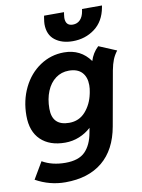

<svg xmlns="http://www.w3.org/2000/svg" viewBox="-100 -786 794 1071"><g transform="rotate(-10 297.0 -250.0)"><path d="M15 174 71 79Q126 111 202 111Q277 111 313.5 74Q350 37 362 -31L367 -58Q338 -31 300 -15.5Q262 0 220 0Q132 0 82 -48Q32 -96 32 -185Q32 -272 67 -343.5Q102 -415 163.5 -456Q225 -497 299 -497Q394 -497 447 -422Q460 -466 494 -498L594 -456Q577 -434 567.5 -410.5Q558 -387 551 -351L496 -43Q473 86 393 152Q313 218 183 218Q94 218 15 174ZM401 -244 403 -254Q407 -273 407 -293Q407 -339 382 -365.5Q357 -392 308 -392Q266 -392 233.5 -368Q201 -344 183 -300.5Q165 -257 165 -201Q165 -105 261 -105Q317 -105 353 -145.5Q389 -186 401 -244ZM220 -671Q220 -681 224 -707L226 -718H339L337 -706Q335 -692 335 -686Q335 -641 376 -641Q401 -641 417.5 -658Q434 -675 439 -706L441 -718H554L552 -707Q538 -630 484.5 -590Q431 -550 360 -550Q298 -550 259 -580.5Q220 -611 220 -671Z"/></g></svg>

Font: Niramit
Style: Bold Italic
Weight: 700
Italic angle: -10°
Designer: Katatrad Aksorn Co.,Ltd.
Foundry: Cadson Demak Co.,Ltd.
Version: Version 1.001; ttfautohint (v1.6)